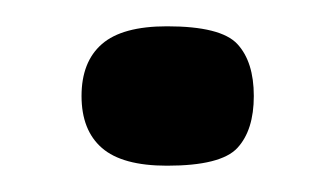

<svg xmlns="http://www.w3.org/2000/svg" viewBox="-20 -109 255 146"><path d="M173 -36Q173 -10 160.5 3.5Q148 17 107 17Q73 17 57.5 3.5Q42 -10 42 -36Q42 -62 57.5 -75.5Q73 -89 107 -89Q148 -89 160.5 -75.5Q173 -62 173 -36Z"/></svg>

Font: Glory
Style: Bold
Weight: 700
Designer: Robert Leuschke
Foundry: Robert Leuschke
Version: Version 1.011